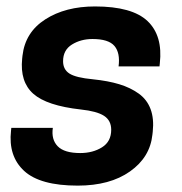

<svg xmlns="http://www.w3.org/2000/svg" viewBox="-20 -563 566 596"><path d="M229 -87.9Q268.1 -87.9 296.6 -105.7Q325.2 -123.5 325.2 -160.2Q325.2 -189 303 -203.4Q280.8 -217.8 231 -223.1Q125 -234.9 83.3 -272Q41.5 -309.1 48.8 -380.9L49.8 -390.1Q58.1 -462.9 120.6 -502.9Q183.1 -543 274.9 -543Q390.1 -543 438 -497.6Q485.8 -452.1 476.1 -366.2L475.1 -356.9H348.1Q353.5 -398.9 335.2 -420.4Q316.9 -441.9 267.1 -441.9Q231 -441.9 203.4 -424.8Q175.8 -407.7 175.8 -373Q175.8 -347.2 195.8 -334.5Q215.8 -321.8 268.1 -316.9Q315.9 -312 350.3 -301.5Q384.8 -291 410.6 -272.5Q436.5 -253.9 447.5 -224.1Q458.5 -194.3 454.1 -153.8L453.1 -145Q445.8 -74.7 383.5 -30.8Q321.3 13.2 221.2 13.2Q104.5 13.2 54.9 -32.5Q5.4 -78.1 14.2 -157.2L15.1 -166H144Q138.7 -129.9 159.2 -108.9Q179.7 -87.9 229 -87.9Z"/></svg>

Font: Cooper Hewitt
Style: Semibold Italic
Weight: 710
Designer: Village Type and Design LLC
Foundry: Cooper Hewitt Smithsonian Design Museum
Version: 1.000